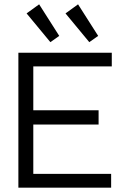

<svg xmlns="http://www.w3.org/2000/svg" viewBox="-20 -868 603 888"><path d="M65 0V-624H497V-561H134V-358H436V-292H134V-64H494V0ZM213 -673 103 -806 161 -848 254 -702ZM393 -673 283 -806 341 -848 434 -702Z"/></svg>

Font: Inconsolata SemiExpanded
Style: Regular
Weight: 400
Width: 6
Monospace: yes
Designer: Raph Levien, Cyreal, Brenton Simpson
Foundry: Raph Levien, Cyreal, Google
Version: Version 3.100; ttfautohint (v1.8.4.7-5d5b)